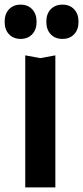

<svg xmlns="http://www.w3.org/2000/svg" viewBox="-40 -809 359 829"><path d="M134 -558 199 -570V0H69V-570ZM-20 -715Q-20 -749 -1 -769Q18 -789 49 -789Q80 -789 99 -769Q118 -749 118 -715Q118 -681 99 -661Q80 -641 49 -641Q18 -641 -1 -661Q-20 -681 -20 -715ZM160 -715Q160 -749 179 -769Q198 -789 230 -789Q261 -789 280 -769Q299 -749 299 -715Q299 -681 280 -661Q261 -641 230 -641Q198 -641 179 -661Q160 -681 160 -715Z"/></svg>

Font: Unbounded Variable
Style: Regular
Weight: 400
Designer: Luke Prowse, Jean-Baptiste Morizot, Fátima Lázaro, Florian Runge
Foundry: NaN
Version: Version 1.600;FEAKit 1.0